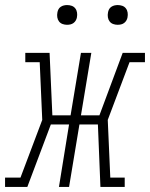

<svg xmlns="http://www.w3.org/2000/svg" viewBox="-59 -739 593 759"><path d="M-39 0V-37H22L108 -265L98 -493H41V-530H137L148 -283H220L261 -530H302L261 -283H334L426 -530H514V-493H453L367 -265L377 -37H434V0H338L328 -247H255L214 0H174L214 -247H142L49 0ZM406 -641Q397 -641 388.5 -644Q380 -647 374.5 -654Q369 -661 367.5 -670.5Q366 -680 368 -690Q369 -696 372 -702Q375 -708 381 -712Q387 -716 393.5 -717.5Q400 -719 406 -719Q416 -719 424.5 -716Q433 -713 438.5 -706Q444 -699 445.5 -689.5Q447 -680 445 -670Q444 -664 440.5 -658Q437 -652 431.5 -648Q426 -644 419.5 -642.5Q413 -641 406 -641ZM206 -641Q197 -641 188.5 -644Q180 -647 174.5 -654Q169 -661 167.5 -670.5Q166 -680 168 -690Q169 -696 172 -702Q175 -708 181 -712Q187 -716 193.5 -717.5Q200 -719 206 -719Q216 -719 224.5 -716Q233 -713 238.5 -706Q244 -699 245.5 -689.5Q247 -680 245 -670Q244 -664 240.5 -658Q237 -652 231.5 -648Q226 -644 219.5 -642.5Q213 -641 206 -641Z"/></svg>

Font: Iosevka Curly Slab XLtObl
Style: Regular
Weight: 200
Italic angle: -9°
Monospace: yes
Designer: Belleve Invis
Foundry: Belleve Invis
Version: Version 11.1.0; ttfautohint (v1.8.3)